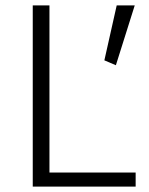

<svg xmlns="http://www.w3.org/2000/svg" viewBox="-20 -687 547 707"><path d="M479.5 -51.8V0H100.6V-667H162.1V-51.8ZM409.7 -667H476.1L406.7 -446.8L364.3 -464.8Z"/></svg>

Font: Estedad-FD Light
Style: Regular
Weight: 300
Designer: Amin Abedi
Version: Version 7.3